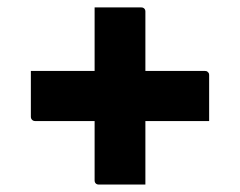

<svg xmlns="http://www.w3.org/2000/svg" viewBox="-20 -556 640 512"><path d="M232.3 -536.2Q268.8 -536.2 297.6 -536.2Q326.4 -536.2 356.7 -536.2Q361.7 -536.2 364.7 -533.2Q367.7 -530.2 367.7 -525.2Q367.7 -448.7 367.7 -371.6Q367.7 -294.6 367.7 -218Q367.7 -141.5 367.7 -63.9Q334.6 -63.9 305.9 -63.9Q277.2 -63.9 243.3 -63.9Q238.3 -63.9 235.3 -66.9Q232.3 -69.9 232.3 -74.9Q232.3 -135.3 232.3 -196.1Q232.3 -256.9 232.3 -317.3Q232.3 -377.7 232.3 -438Q232.3 -466.3 232.3 -491.4Q232.3 -516.6 232.3 -536.2ZM62.3 -366.8H526.4Q530.7 -366.8 532.7 -365.3Q534.7 -363.8 536.2 -361.8Q537.7 -359.8 537.7 -355.8Q537.7 -325.3 537.7 -294.9Q537.7 -264.5 537.7 -233.2H73.5Q70.3 -233.2 67.8 -234.7Q65.3 -236.2 63.8 -238.7Q62.3 -241.2 62.3 -244.2Q62.3 -275.5 62.3 -305.9Q62.3 -336.3 62.3 -366.8Z"/></svg>

Font: Recursive Sans Linear Light
Style: Regular
Weight: 300
Version: Version 1.085